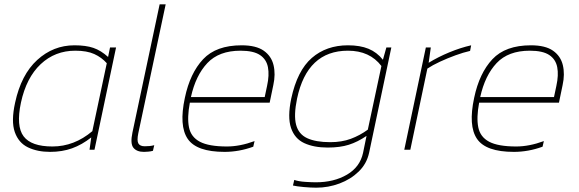

<svg xmlns="http://www.w3.org/2000/svg" viewBox="-20 -694 2682 890"><path d="M212 10Q153 10 109.5 -11Q66 -32 48.5 -82Q31 -132 50 -218Q78 -348 152.5 -416Q227 -484 325 -484Q378 -484 413 -472Q448 -460 481 -430L490 -474H518L418 0H395L403 -57Q360 -23 314 -6.5Q268 10 212 10ZM223 -15Q324 -15 408 -86L475 -401Q451 -428 417 -443.5Q383 -459 329 -459Q235 -459 168.5 -396.5Q102 -334 77 -218Q54 -109 89.5 -62Q125 -15 223 -15Z M647 10Q614 10 598.5 -9Q583 -28 594 -80L720 -674H748L621 -76Q614 -42 621.5 -29Q629 -16 651 -16Q662 -16 673 -17Q684 -18 695 -21L689 5Q679 8 666.5 9Q654 10 647 10Z M1021 10Q891 10 850 -50.5Q809 -111 837 -241Q861 -355 921.5 -419.5Q982 -484 1100 -484Q1167 -484 1202.5 -459Q1238 -434 1248 -392Q1258 -350 1247 -300L1230 -218H860Q847 -149 856 -104Q865 -59 906.5 -37Q948 -15 1032 -15Q1092 -15 1160 -40L1154 -14Q1088 10 1021 10ZM865 -244H1207L1218 -296Q1229 -346 1222 -382.5Q1215 -419 1185 -439Q1155 -459 1095 -459Q995 -459 941 -401.5Q887 -344 865 -244Z M1446 176Q1421 176 1388 173Q1355 170 1338 166L1344 140Q1364 147 1394.5 149Q1425 151 1444 151Q1528 151 1588.5 115.5Q1649 80 1663 14L1679 -64Q1638 -36 1597 -23Q1556 -10 1499 -10Q1435 -10 1390.5 -30.5Q1346 -51 1329 -101Q1312 -151 1330 -237Q1358 -367 1425.5 -425.5Q1493 -484 1593 -484Q1649 -484 1688 -468Q1727 -452 1755 -417L1771 -474H1794L1691 14Q1680 65 1643 101Q1606 137 1554 156.5Q1502 176 1446 176ZM1511 -35Q1564 -35 1606 -50.5Q1648 -66 1685 -93L1748 -388Q1694 -459 1593 -459Q1404 -459 1357 -237Q1341 -160 1352.5 -116Q1364 -72 1404 -53.5Q1444 -35 1511 -35Z M1854 0 1954 -474H1977L1967 -403Q2011 -430 2063 -451.5Q2115 -473 2164 -484L2159 -458Q2128 -451 2091 -437.5Q2054 -424 2019.5 -408Q1985 -392 1961 -376L1882 0Z M2362 10Q2232 10 2191 -50.5Q2150 -111 2178 -241Q2202 -355 2262.5 -419.5Q2323 -484 2441 -484Q2508 -484 2543.5 -459Q2579 -434 2589 -392Q2599 -350 2588 -300L2571 -218H2201Q2188 -149 2197 -104Q2206 -59 2247.5 -37Q2289 -15 2373 -15Q2433 -15 2501 -40L2495 -14Q2429 10 2362 10ZM2206 -244H2548L2559 -296Q2570 -346 2563 -382.5Q2556 -419 2526 -439Q2496 -459 2436 -459Q2336 -459 2282 -401.5Q2228 -344 2206 -244Z"/></svg>

Font: Kanit Thin
Style: Italic
Weight: 250
Italic angle: -12°
Designer: Katatrad Team
Foundry: CadsonDemak
Version: Version 2.000; ttfautohint (v1.8.3)